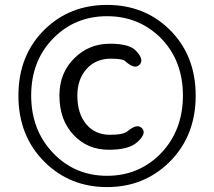

<svg xmlns="http://www.w3.org/2000/svg" viewBox="-20 -750 872 782"><path d="M163 -89Q55 -195 55 -360.5Q55 -526 163 -631Q265 -730 416 -730Q567 -730 669 -631Q777 -526 777 -360.5Q777 -195 669 -89Q566 12 416 12Q266 12 163 -89ZM634 -124Q725 -218 725 -361Q725 -504 634 -596Q545 -684 416 -684Q287 -684 199 -596Q107 -504 107 -361Q107 -218 199 -124Q287 -34 416 -34Q545 -34 634 -124ZM424 -140Q337 -140 281 -199Q222 -260 222 -361Q222 -455 285 -515Q344 -572 428 -572Q506 -572 533 -544Q569 -507 548 -486Q528 -466 490 -501Q480 -511 431 -511Q370 -511 332.5 -469Q295 -427 295 -361Q295 -288 331 -244.5Q367 -201 428 -201Q483 -201 500 -216Q540 -249 559 -227Q578 -206 539 -171Q505 -140 424 -140Z"/></svg>

Font: Resource Han Rounded HK
Style: Regular
Weight: 400
Designer: Cyano Hao (round all glyphs); Ryoko NISHIZUKA  (kana, bopomofo & ideographs); Paul D. Hunt (Latin, Greek & Cyrillic); Sa
Foundry: Cyano Hao
Version: 0.990